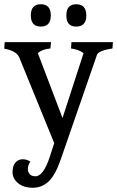

<svg xmlns="http://www.w3.org/2000/svg" viewBox="-27 -665 551 903"><path d="M116 95Q104 112 104 128.5Q104 145 113 154.5Q122 164 140 164Q177 164 207 73L228 8L64 -394Q51 -426 -7 -436L-5 -467H213L210 -437Q172 -434 151 -415L267 -110L366 -415Q344 -432 307 -437L309 -467H504L502 -437Q436 -427 429 -407L259 84Q234 157 202.5 187.5Q171 218 127.5 218Q84 218 58 196.5Q32 175 32 144.5Q32 114 46 99Q60 84 79.5 84Q99 84 116 95ZM212 -592.5Q212 -540 165 -540Q118 -540 118 -592.5Q118 -645 165 -645Q212 -645 212 -592.5ZM331 -540Q285 -540 285 -592.5Q285 -645 331 -645Q379 -645 379 -592.5Q379 -540 331 -540Z"/></svg>

Font: Caladea
Style: Regular
Weight: 400
Designer: Carolina Giovagnoli and Andres Torresi
Foundry: Carolina Giovagnoli and Andres Torresi
Version: Version 1.002